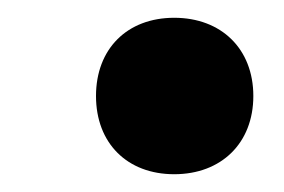

<svg xmlns="http://www.w3.org/2000/svg" viewBox="-20 -514 320 216"><path d="M88 -406C88 -353 123 -318 176 -318C229 -318 265 -353 265 -406C265 -459 229 -494 176 -494C123 -494 88 -459 88 -406Z"/></svg>

Font: Venom Sans
Style: Regular
Weight: 400
Version: Version 1.001